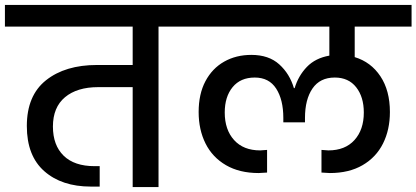

<svg xmlns="http://www.w3.org/2000/svg" viewBox="-44 -760 1692 780"><path d="M722 -652H600V0H495V-406H355Q269 -406 220 -365Q171 -324 171 -246Q171 -170 214.5 -127.5Q258 -85 340 -85H361V-2H325Q207 -2 136 -64.5Q65 -127 65 -248Q65 -372 143 -434Q221 -496 350 -496H495V-652H-24V-740H722Z M1397 -652V-528Q1463 -508 1501.5 -450Q1540 -392 1540 -305Q1540 -233 1512 -177Q1484 -121 1429 -89Q1374 -57 1296 -57Q1288 -57 1262 -59V-151L1290 -149Q1358 -149 1396 -191Q1434 -233 1434 -303Q1434 -366 1403 -405.5Q1372 -445 1316 -445Q1256 -445 1225.5 -400.5Q1195 -356 1195 -281V-263H1107V-281Q1107 -355 1078 -400Q1049 -445 991 -445Q933 -445 901 -406Q869 -367 869 -303Q869 -233 907 -191Q945 -149 1013 -149L1041 -151V-59Q1015 -57 1007 -57Q929 -57 874 -89Q819 -121 791 -177Q763 -233 763 -305Q763 -378 790.5 -430Q818 -482 866.5 -509.5Q915 -537 977 -537Q1048 -537 1090.5 -498.5Q1133 -460 1150 -402H1153Q1168 -452 1202.5 -488Q1237 -524 1294 -534V-652H674V-740H1628V-652Z"/></svg>

Font: Poppins Cyr Med
Style: Regular
Weight: 500
Designer: Ninad Kale (Devanagari), Jonny Pinhorn (Latin)
Foundry: Indian Type Foundry
Version: 4.004